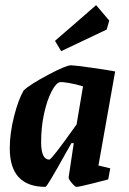

<svg xmlns="http://www.w3.org/2000/svg" viewBox="-20 -718 501 747"><path d="M363 -74 409 -63 401 -20Q397 -19 343 -5Q289 9 277 9Q272 9 259 -6.5Q246 -22 247 -28L267 -161H258L234 -119Q163 9 157 9Q18 9 18 -141Q18 -199 34.5 -264.5Q51 -330 72 -366Q96 -389 166.5 -426.5Q237 -464 256 -464Q269 -464 336.5 -454.5Q404 -445 428 -440ZM278 -234 303 -382Q274 -391 247 -395.5Q220 -400 212 -398Q197 -394 180 -361Q163 -328 151.5 -276Q140 -224 140 -165Q140 -97 172 -97Q181 -97 278 -234ZM194 -559 354 -698 405 -638 395 -603 218 -519Z"/></svg>

Font: Grenze SemiBold
Style: Italic
Weight: 600
Italic angle: -10°
Designer: Renata Polastri
Foundry: Omnibus-Type
Version: Version 1.002; ttfautohint (v1.8)